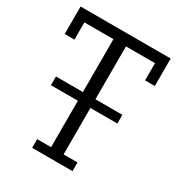

<svg xmlns="http://www.w3.org/2000/svg" viewBox="-174 -843 886 956"><g transform="rotate(30 269.0 -365.0)"><path d="M460 -317V-367H305V-671H472V-572H528V-730H10V-572H66V-671H233V-367H78V-317H233V-50H153V0H385V-50H305V-317Z"/></g></svg>

Font: Glegoo
Style: Regular
Weight: 400
Version: Version 2.0.1; ttfautohint (v0.9) -r 48 -G 60